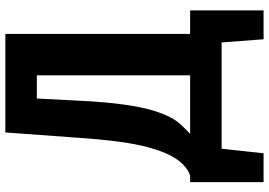

<svg xmlns="http://www.w3.org/2000/svg" viewBox="-164 -686 1007 719"><g transform="rotate(-90 339.5 -326.5)"><path d="M17 157V-118H42Q64 -126 83 -144.5Q102 -163 117.5 -193.5Q133 -224 146 -270Q159 -316 168 -382Q177 -448 183 -536L203 -810H572V-118H660V157H552L540 0H142L125 157ZM198 -118H417V-692H330L321 -516Q316 -426 307 -363Q298 -300 285.5 -258.5Q273 -217 259 -191Q245 -165 229 -149Q213 -133 198 -118Z"/></g></svg>

Font: Oswald SemiBold
Style: Regular
Weight: 600
Designer: Vernon Adams
Foundry: Vernon Adams
Version: Version 4.103;gftools[0.9.33.dev8+g029e19f]